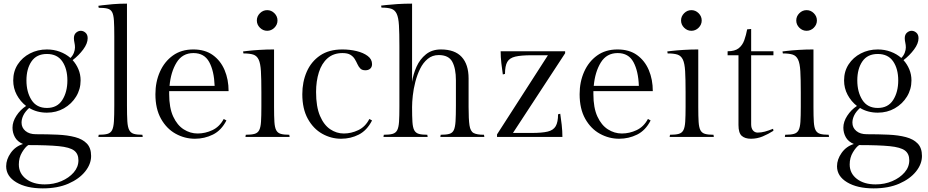

<svg xmlns="http://www.w3.org/2000/svg" viewBox="-20 -756 5125 1060"><path d="M425 -312Q425 -263 400 -222.5Q375 -182 333 -158Q291 -134 239 -134Q184 -134 141 -160Q119 -140 109 -119.5Q99 -99 99 -79Q99 -51 120.5 -33Q142 -15 178 -15Q242 -15 297.5 -12.5Q353 -10 394.5 1Q436 12 459.5 36.5Q483 61 483 105Q483 150 450 191Q417 232 357.5 258Q298 284 216 284Q126 284 70 250.5Q14 217 14 162Q14 124 39.5 88Q65 52 107 39Q76 26 62.5 1.5Q49 -23 49 -51Q49 -84 70.5 -117Q92 -150 124 -171Q92 -196 72.5 -232.5Q53 -269 53 -312Q53 -362 78 -400.5Q103 -439 145.5 -461Q188 -483 239 -483Q277 -483 310.5 -470.5Q344 -458 369 -436Q382 -449 388 -465Q394 -481 394 -494Q394 -507 391 -520.5Q388 -534 388 -545Q388 -565 400 -575.5Q412 -586 426 -586Q440 -586 452 -575.5Q464 -565 464 -545Q464 -516 439.5 -483Q415 -450 381 -424Q401 -402 413 -373.5Q425 -345 425 -312ZM239 -160Q296 -160 324 -204Q352 -248 352 -312Q352 -376 324 -417Q296 -458 239 -458Q182 -458 154 -417Q126 -376 126 -312Q126 -248 154 -204Q182 -160 239 -160ZM136 45Q120 55 102 84.5Q84 114 84 152Q84 201 123.5 231.5Q163 262 227 262Q277 262 319 244Q361 226 387 196Q413 166 413 129Q413 93 389 75Q365 57 305 51Q245 45 136 45Z M681 -736V-174Q681 -119 683 -86.5Q685 -54 693.5 -38Q702 -22 719 -17Q736 -12 766 -12L768 0H523L525 -12Q556 -12 573.5 -17Q591 -22 599 -38Q607 -54 609 -86.5Q611 -119 611 -174V-556Q611 -610 609 -642Q607 -674 599 -689Q591 -704 573.5 -708.5Q556 -713 525 -713L523 -724Q523 -724 545 -727Q567 -730 603.5 -733Q640 -736 681 -736Z M1242 -253H914V-236Q914 -161 936 -113Q958 -65 994 -42Q1030 -19 1071 -19Q1113 -19 1152.5 -37.5Q1192 -56 1215 -99L1230 -91Q1202 -36 1155.5 -13Q1109 10 1056 10Q1000 10 950 -17.5Q900 -45 869 -100Q838 -155 838 -236Q838 -304 863 -360Q888 -416 934.5 -449.5Q981 -483 1047 -483Q1112 -483 1155 -452Q1198 -421 1220 -369Q1242 -317 1242 -253ZM1048 -463Q987 -463 955 -411Q923 -359 916 -282H1165Q1162 -364 1135 -413.5Q1108 -463 1048 -463Z M1493 -483V-165Q1493 -113 1495 -82.5Q1497 -52 1505 -37Q1513 -22 1530 -17Q1547 -12 1577 -12L1579 0H1335L1337 -12Q1368 -12 1385.5 -17Q1403 -22 1411 -37.5Q1419 -53 1421 -84Q1423 -115 1423 -167V-247Q1423 -320 1420.5 -363Q1418 -406 1408 -427Q1398 -448 1378.5 -454.5Q1359 -461 1324 -461L1322 -472Q1322 -472 1347.5 -475Q1373 -478 1412 -480.5Q1451 -483 1493 -483ZM1398 -643Q1398 -666 1415 -683Q1432 -700 1455 -700Q1478 -700 1495 -683Q1512 -666 1512 -643Q1512 -620 1495 -603Q1478 -586 1455 -586Q1432 -586 1415 -603Q1398 -620 1398 -643Z M2019 -99 2034 -91Q2006 -36 1961 -13Q1916 10 1863 10Q1808 10 1759 -17.5Q1710 -45 1679.5 -100Q1649 -155 1649 -236Q1649 -304 1673.5 -360Q1698 -416 1747 -449.5Q1796 -483 1870 -483Q1911 -483 1948.5 -474Q1986 -465 2010 -447Q2034 -429 2034 -402Q2034 -386 2024 -377Q2014 -368 1997 -368Q1979 -368 1969.5 -377.5Q1960 -387 1953.5 -401.5Q1947 -416 1938.5 -430Q1930 -444 1914.5 -453.5Q1899 -463 1871 -463Q1821 -463 1788.5 -434.5Q1756 -406 1740.5 -357Q1725 -308 1725 -248Q1725 -167 1746.5 -116.5Q1768 -66 1803 -42.5Q1838 -19 1878 -19Q1919 -19 1958 -37.5Q1997 -56 2019 -99Z M2255 -736V-304Q2261 -346 2279.5 -387.5Q2298 -429 2331.5 -456Q2365 -483 2414 -483Q2491 -483 2529 -441.5Q2567 -400 2567 -323V-165Q2567 -97 2572 -64Q2577 -31 2595 -21.5Q2613 -12 2652 -12L2654 0H2411L2413 -12Q2444 -12 2461 -17Q2478 -22 2485.5 -38Q2493 -54 2495 -86.5Q2497 -119 2497 -174V-313Q2497 -378 2477 -415Q2457 -452 2402 -452Q2367 -452 2341.5 -431Q2316 -410 2299.5 -376.5Q2283 -343 2273 -304Q2263 -265 2259 -228.5Q2255 -192 2255 -165Q2255 -113 2257 -82.5Q2259 -52 2267 -37Q2275 -22 2292 -17Q2309 -12 2339 -12L2341 0H2097L2099 -12Q2130 -12 2147.5 -17Q2165 -22 2173 -37.5Q2181 -53 2183 -84Q2185 -115 2185 -167V-500Q2185 -573 2182.5 -616Q2180 -659 2170 -680Q2160 -701 2140.5 -707.5Q2121 -714 2086 -714L2084 -725Q2084 -725 2109.5 -728Q2135 -731 2174 -733.5Q2213 -736 2255 -736Z M2915 -22Q2972 -22 3003.5 -29.5Q3035 -37 3048 -59.5Q3061 -82 3061 -125L3073 -128Q3077 -103 3081 -67.5Q3085 -32 3085 0H2724V-14L3005 -451H2914Q2857 -451 2825 -443.5Q2793 -436 2780.5 -414Q2768 -392 2768 -348L2756 -345Q2752 -371 2748 -406Q2744 -441 2744 -473H3100V-462L2812 -22Z M3584 -253H3256V-236Q3256 -161 3278 -113Q3300 -65 3336 -42Q3372 -19 3413 -19Q3455 -19 3494.5 -37.5Q3534 -56 3557 -99L3572 -91Q3544 -36 3497.5 -13Q3451 10 3398 10Q3342 10 3292 -17.5Q3242 -45 3211 -100Q3180 -155 3180 -236Q3180 -304 3205 -360Q3230 -416 3276.5 -449.5Q3323 -483 3389 -483Q3454 -483 3497 -452Q3540 -421 3562 -369Q3584 -317 3584 -253ZM3390 -463Q3329 -463 3297 -411Q3265 -359 3258 -282H3507Q3504 -364 3477 -413.5Q3450 -463 3390 -463Z M3835 -483V-165Q3835 -113 3837 -82.5Q3839 -52 3847 -37Q3855 -22 3872 -17Q3889 -12 3919 -12L3921 0H3677L3679 -12Q3710 -12 3727.5 -17Q3745 -22 3753 -37.5Q3761 -53 3763 -84Q3765 -115 3765 -167V-247Q3765 -320 3762.5 -363Q3760 -406 3750 -427Q3740 -448 3720.5 -454.5Q3701 -461 3666 -461L3664 -472Q3664 -472 3689.5 -475Q3715 -478 3754 -480.5Q3793 -483 3835 -483ZM3740 -643Q3740 -666 3757 -683Q3774 -700 3797 -700Q3820 -700 3837 -683Q3854 -666 3854 -643Q3854 -620 3837 -603Q3820 -586 3797 -586Q3774 -586 3757 -603Q3740 -620 3740 -643Z M4127 -596V-473H4250V-451H4127V-70Q4127 -48 4137 -36Q4147 -24 4163 -24Q4183 -24 4203 -29.5Q4223 -35 4248 -45L4250 -34Q4222 -16 4191 -3Q4160 10 4126 10Q4093 10 4075 -6Q4057 -22 4057 -66V-451H3997V-473Q4037 -473 4058 -489.5Q4079 -506 4089 -534Q4099 -562 4105 -594Z M4471 -483V-165Q4471 -113 4473 -82.5Q4475 -52 4483 -37Q4491 -22 4508 -17Q4525 -12 4555 -12L4557 0H4313L4315 -12Q4346 -12 4363.5 -17Q4381 -22 4389 -37.5Q4397 -53 4399 -84Q4401 -115 4401 -167V-247Q4401 -320 4398.5 -363Q4396 -406 4386 -427Q4376 -448 4356.5 -454.5Q4337 -461 4302 -461L4300 -472Q4300 -472 4325.5 -475Q4351 -478 4390 -480.5Q4429 -483 4471 -483ZM4376 -643Q4376 -666 4393 -683Q4410 -700 4433 -700Q4456 -700 4473 -683Q4490 -666 4490 -643Q4490 -620 4473 -603Q4456 -586 4433 -586Q4410 -586 4393 -603Q4376 -620 4376 -643Z M5012 -312Q5012 -263 4987 -222.5Q4962 -182 4920 -158Q4878 -134 4826 -134Q4771 -134 4728 -160Q4706 -140 4696 -119.5Q4686 -99 4686 -79Q4686 -51 4707.5 -33Q4729 -15 4765 -15Q4829 -15 4884.5 -12.5Q4940 -10 4981.5 1Q5023 12 5046.5 36.5Q5070 61 5070 105Q5070 150 5037 191Q5004 232 4944.5 258Q4885 284 4803 284Q4713 284 4657 250.5Q4601 217 4601 162Q4601 124 4626.5 88Q4652 52 4694 39Q4663 26 4649.5 1.5Q4636 -23 4636 -51Q4636 -84 4657.5 -117Q4679 -150 4711 -171Q4679 -196 4659.5 -232.5Q4640 -269 4640 -312Q4640 -362 4665 -400.5Q4690 -439 4732.5 -461Q4775 -483 4826 -483Q4864 -483 4897.5 -470.5Q4931 -458 4956 -436Q4969 -449 4975 -465Q4981 -481 4981 -494Q4981 -507 4978 -520.5Q4975 -534 4975 -545Q4975 -565 4987 -575.5Q4999 -586 5013 -586Q5027 -586 5039 -575.5Q5051 -565 5051 -545Q5051 -516 5026.5 -483Q5002 -450 4968 -424Q4988 -402 5000 -373.5Q5012 -345 5012 -312ZM4826 -160Q4883 -160 4911 -204Q4939 -248 4939 -312Q4939 -376 4911 -417Q4883 -458 4826 -458Q4769 -458 4741 -417Q4713 -376 4713 -312Q4713 -248 4741 -204Q4769 -160 4826 -160ZM4723 45Q4707 55 4689 84.5Q4671 114 4671 152Q4671 201 4710.5 231.5Q4750 262 4814 262Q4864 262 4906 244Q4948 226 4974 196Q5000 166 5000 129Q5000 93 4976 75Q4952 57 4892 51Q4832 45 4723 45Z"/></svg>

Font: Gilda Display
Style: Regular
Weight: 400
Designer: Eduardo Rodriguez Tunni
Foundry: Eduardo Rodriguez Tunni
Version: Version 1.002; ttfautohint (v1.8.4.7-5d5b);gftools[0.9.22]